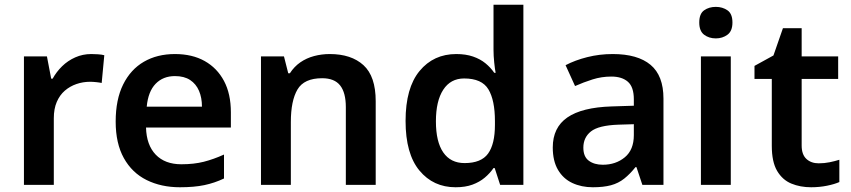

<svg xmlns="http://www.w3.org/2000/svg" viewBox="-20 -780 3589 810"><path d="M365 -552Q377 -552 393 -551Q409 -550 420 -547L409 -430Q400 -432 385.5 -433.5Q371 -435 360 -435Q330 -435 302.5 -425.5Q275 -416 253.5 -397.5Q232 -379 219.5 -350Q207 -321 207 -281V0H81V-542H178L196 -448H202Q218 -477 242 -500.5Q266 -524 297.5 -538Q329 -552 365 -552Z M718 -552Q791 -552 843.5 -522.5Q896 -493 925 -438.5Q954 -384 954 -306V-242H596Q598 -168 637 -127.5Q676 -87 745 -87Q798 -87 839.5 -97.5Q881 -108 925 -128V-27Q885 -8 842 1Q799 10 739 10Q660 10 598.5 -20.5Q537 -51 502.5 -113Q468 -175 468 -267Q468 -360 499.5 -423.5Q531 -487 587 -519.5Q643 -552 718 -552ZM718 -459Q668 -459 636.5 -426.5Q605 -394 599 -330H832Q832 -368 819.5 -397Q807 -426 782 -442.5Q757 -459 718 -459Z M1371 -552Q1462 -552 1513.5 -505Q1565 -458 1565 -353V0H1439V-328Q1439 -389 1415 -419.5Q1391 -450 1339 -450Q1263 -450 1235 -402.5Q1207 -355 1207 -265V0H1081V-542H1178L1196 -471H1203Q1221 -499 1247 -517Q1273 -535 1305 -543.5Q1337 -552 1371 -552Z M1902 10Q1808 10 1749.5 -60.5Q1691 -131 1691 -270Q1691 -409 1750 -480.5Q1809 -552 1905 -552Q1945 -552 1975.5 -541.5Q2006 -531 2028 -513Q2050 -495 2065 -473H2071Q2068 -487 2065 -516Q2062 -545 2062 -570V-760H2188V0H2090L2067 -71H2062Q2047 -49 2025 -30.5Q2003 -12 1973 -1Q1943 10 1902 10ZM1940 -92Q2010 -92 2039 -132Q2068 -172 2068 -253V-269Q2068 -357 2040.5 -403Q2013 -449 1938 -449Q1881 -449 1850 -401.5Q1819 -354 1819 -268Q1819 -182 1850 -137Q1881 -92 1940 -92Z M2565 -552Q2670 -552 2724.5 -506.5Q2779 -461 2779 -364V0H2690L2665 -75H2661Q2638 -46 2613.5 -26.5Q2589 -7 2557.5 1.5Q2526 10 2481 10Q2433 10 2394.5 -8Q2356 -26 2334 -63.5Q2312 -101 2312 -158Q2312 -242 2373.5 -284.5Q2435 -327 2560 -331L2654 -334V-361Q2654 -413 2629 -435Q2604 -457 2559 -457Q2518 -457 2480 -445Q2442 -433 2406 -417L2366 -505Q2406 -526 2457.5 -539Q2509 -552 2565 -552ZM2588 -254Q2505 -251 2473 -225.5Q2441 -200 2441 -157Q2441 -119 2464 -102Q2487 -85 2523 -85Q2578 -85 2616 -116.5Q2654 -148 2654 -210V-256Z M3063 -542V0H2937V-542ZM3000 -751Q3028 -751 3049 -736.5Q3070 -722 3070 -685Q3070 -649 3049 -633.5Q3028 -618 3000 -618Q2971 -618 2950.5 -633.5Q2930 -649 2930 -685Q2930 -722 2950.5 -736.5Q2971 -751 3000 -751Z M3434 -91Q3458 -91 3480 -95.5Q3502 -100 3521 -106V-12Q3501 -3 3469 3.5Q3437 10 3402 10Q3356 10 3318.5 -5.5Q3281 -21 3258.5 -59Q3236 -97 3236 -165V-447H3163V-502L3243 -546L3283 -661H3362V-542H3516V-447H3362V-166Q3362 -128 3382 -109.5Q3402 -91 3434 -91Z"/></svg>

Font: Noto Sans Devanagari SemiBold
Style: Regular
Weight: 600
Version: Version 2.003